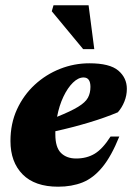

<svg xmlns="http://www.w3.org/2000/svg" viewBox="-20 -690 501 725"><path d="M430.5 -174.5Q400.5 -100 366.5 -58.8Q332.5 -17.5 291.8 -1.2Q251 15 199.5 15Q111.5 15 65.5 -31.5Q19.5 -78 19.5 -157.5Q19.5 -223.5 44.2 -277.2Q69 -331 111.2 -370Q153.5 -409 206.8 -430Q260 -451 317.5 -451Q394.5 -451 426.8 -423.5Q459 -396 459 -354.5Q459 -330 449.8 -306.8Q440.5 -283.5 425 -266Q376.5 -245.5 314.8 -227Q253 -208.5 189 -194.5Q189 -188.5 189 -182.5Q189 -133.5 210.2 -112.5Q231.5 -91.5 267.5 -91.5Q307.5 -91.5 337.5 -109.5Q367.5 -127.5 397.5 -174.5ZM295.5 -397.5Q275.5 -397.5 255.5 -378Q235.5 -358.5 219.5 -325Q203.5 -291.5 195.5 -249Q248 -270 275.2 -286.8Q302.5 -303.5 312 -321Q321.5 -338.5 321.5 -362Q321.5 -397.5 295.5 -397.5ZM336 -504.5H294L175.5 -647.5L182 -670H314.5Z"/></svg>

Font: Newsreader 16pt ExtraBold
Style: Italic
Weight: 800
Italic angle: -17°
Designer: Hugues Gentile
Foundry: Production Type
Version: Version 1.003; ttfautohint (v1.8.3)